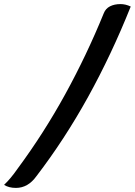

<svg xmlns="http://www.w3.org/2000/svg" viewBox="-34 -783 660 940"><path d="M606 -751Q512 -516 397 -308Q282 -100 144 80Q103 137 44 137Q9 137 -14 122Q18 92 52 43Q180 -130 285 -321Q390 -512 474 -718Q483 -741 504.5 -752Q526 -763 556 -763Q581 -763 606 -751Z"/></svg>

Font: Recursive Sn Csl St Med
Style: Italic
Weight: 500
Italic angle: -15°
Version: Version 1.079;hotconv 1.0.112;makeotfexe 2.5.65598; ttfautoh